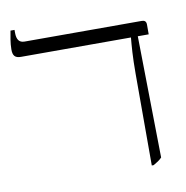

<svg xmlns="http://www.w3.org/2000/svg" viewBox="-75 -719 771 798"><g transform="rotate(-10 310.5 -320.0)"><path d="M502 7H510C524 -1 537 -9 546 -19L538 -532H584V-573C584 -587 577 -592 565 -592H71C48 -592 38 -606 38 -635V-647H21C17 -624 11 -597 11 -569C11 -543 20 -532 45 -532H509V-531C506 -498 502 -454 502 -379Z"/></g></svg>

Font: Noto Serif Hebrew Condensed Light
Style: Regular
Weight: 300
Width: 3
Designer: Monotype Design Team
Foundry: Monotype Imaging Inc.
Version: Version 2.004